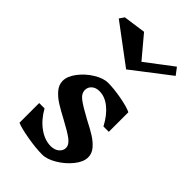

<svg xmlns="http://www.w3.org/2000/svg" viewBox="-265 -986 1090 1090"><g transform="rotate(45 279.5 -441.0)"><path d="M246 -216Q193 -244 161.5 -264Q130 -284 107.5 -310.5Q85 -337 85 -369Q85 -405 116 -446Q147 -487 192.5 -515Q238 -543 276 -543Q323 -543 385 -531.5Q447 -520 475 -506V-349H432Q401 -408 360 -441.5Q319 -475 275 -475Q246 -475 228.5 -459.5Q211 -444 211 -421Q211 -392 242 -369Q273 -346 338 -311Q389 -285 420 -265.5Q451 -246 473 -220.5Q495 -195 495 -164Q495 -127 462.5 -86.5Q430 -46 383.5 -18Q337 10 298 10Q248 10 178.5 -2Q109 -14 80 -27V-185H123Q157 -125 204 -91.5Q251 -58 299 -58Q330 -58 349 -74Q368 -90 368 -112Q368 -138 338 -160.5Q308 -183 246 -216ZM294 -669 60 -844 80 -873 215 -892 325 -761 487 -884 519 -842Z"/></g></svg>

Font: Inknut Antiqua Medium
Style: Regular
Weight: 500
Designer: Claus Eggers Sørensen
Foundry: Claus Eggers Sørensen
Version: Version 1.003; ttfautohint (v1.8.2) -l 8 -r 50 -G 200 -x 14 